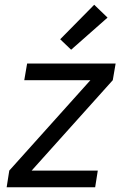

<svg xmlns="http://www.w3.org/2000/svg" viewBox="-20 -787 540 807"><path d="M8 0 19 -70 360 -450H82L94 -520H466L454 -450L113 -70H391L380 0ZM279 -578 233 -622 376 -767 432 -713Z"/></svg>

Font: Iosevka SS18
Style: Italic
Weight: 400
Italic angle: -9°
Monospace: yes
Designer: Belleve Invis
Foundry: Belleve Invis
Version: Version 25.1.1; ttfautohint (v1.8.4)